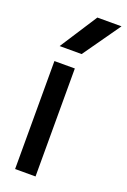

<svg xmlns="http://www.w3.org/2000/svg" viewBox="-156 -867 608 919"><g transform="rotate(20 147.5 -408.0)"><path d="M161 -626H49L172 -816H295ZM154 0H50V-550H154Z"/></g></svg>

Font: Edgecutting Lite Medium
Style: Medium
Weight: 500
Designer: RandomMaerks (Nguyen Gia Bao)
Version: Version 1.0